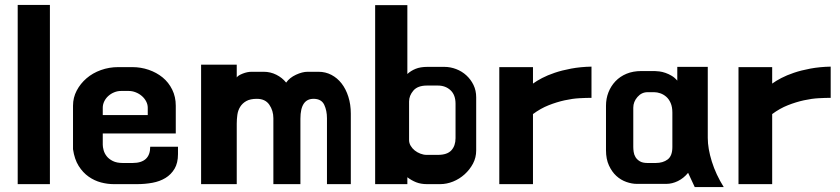

<svg xmlns="http://www.w3.org/2000/svg" viewBox="-20 -699 3416 781"><path d="M52 50V-679H183V50Z M518 -426Q553 -426 585 -415Q617 -404 641.5 -384Q666 -364 680.5 -334.5Q695 -305 695 -269V-156H398V-110Q398 -101 401.5 -88Q405 -75 414 -63.5Q423 -52 439 -44Q455 -36 480 -36H519Q591 -36 591 -102H704V-72Q704 -36 690 -12.5Q676 11 653 25Q630 39 600 44.5Q570 50 538 50H442Q417 50 390.5 43Q364 36 340.5 19.5Q317 3 300 -24Q283 -51 277 -92V-269Q277 -302 292 -330.5Q307 -359 332 -380.5Q357 -402 390.5 -414Q424 -426 461 -426ZM581 -231V-261Q581 -274 574.5 -286.5Q568 -299 557 -308.5Q546 -318 532 -323.5Q518 -329 504 -329H472Q458 -329 444.5 -323.5Q431 -318 420.5 -308.5Q410 -299 404 -286.5Q398 -274 398 -261V-231Z M1310 -218Q1310 -249 1299 -272.5Q1288 -296 1258 -297Q1202 -299 1202 -216V50H1092V-218Q1092 -249 1075.5 -273Q1059 -297 1025 -297Q998 -297 982 -288Q966 -279 957 -264.5Q948 -250 945.5 -232Q943 -214 943 -196V50H798V-436H943V-384Q948 -392 967 -399.5Q986 -407 1003 -407H1053Q1080 -407 1104 -395Q1128 -383 1144 -363Q1158 -383 1184 -395Q1210 -407 1231 -407H1276Q1304 -407 1328 -394.5Q1352 -382 1369.5 -359.5Q1387 -337 1397 -305.5Q1407 -274 1407 -237V50H1310Z M1787 -427Q1812 -427 1835.5 -418Q1859 -409 1877 -392.5Q1895 -376 1906 -353.5Q1917 -331 1917 -303V-87Q1917 -58 1904 -33.5Q1891 -9 1870 10Q1849 29 1823 39.5Q1797 50 1770 50H1717Q1692 50 1673 42.5Q1654 35 1637 22V50H1506V-678H1637V-398Q1651 -411 1670.5 -419Q1690 -427 1719 -427ZM1761 -69Q1799 -69 1816 -87.5Q1833 -106 1833 -137V-277Q1833 -313 1812.5 -332Q1792 -351 1761 -351H1717Q1679 -351 1661.5 -330.5Q1644 -310 1644 -286V-129Q1644 -117 1650.5 -106Q1657 -95 1667 -87Q1677 -79 1690 -74Q1703 -69 1715 -69Z M2386 -301Q2365 -301 2337 -299.5Q2309 -298 2277 -291Q2245 -284 2212 -271Q2179 -258 2148 -235V50H2011V-426H2148V-359Q2163 -370 2185 -381.5Q2207 -393 2236.5 -403Q2266 -413 2303.5 -420Q2341 -427 2386 -428Z M2859 -138Q2859 -95 2875.5 -42Q2892 11 2924 62H2806L2779 4Q2761 26 2737.5 37.5Q2714 49 2690 49H2571Q2550 49 2527.5 41Q2505 33 2487 16.5Q2469 0 2457 -26Q2445 -52 2445 -88V-269Q2445 -298 2455 -323.5Q2465 -349 2483.5 -368.5Q2502 -388 2528.5 -399Q2555 -410 2589 -410H2643Q2650 -410 2662 -408.5Q2674 -407 2687 -402.5Q2700 -398 2712.5 -390.5Q2725 -383 2735 -371V-427H2859ZM2715 -241Q2715 -264 2708 -280Q2701 -296 2690 -305.5Q2679 -315 2666 -319.5Q2653 -324 2641 -324H2614Q2590 -324 2573 -304.5Q2556 -285 2556 -261V-101Q2556 -93 2557.5 -81.5Q2559 -70 2565 -60Q2571 -50 2582.5 -43Q2594 -36 2614 -36H2647Q2677 -36 2696 -50.5Q2715 -65 2715 -101Z M3359 -301Q3338 -301 3310 -299.5Q3282 -298 3250 -291Q3218 -284 3185 -271Q3152 -258 3121 -235V50H2984V-426H3121V-359Q3136 -370 3158 -381.5Q3180 -393 3209.5 -403Q3239 -413 3276.5 -420Q3314 -427 3359 -428Z"/></svg>

Font: BM HANNA Pro
Style: Regular
Weight: 400
Designer: Woowa Brothers : Cheoljun Lim; Soyoung Lee; & Sandoll : Jooyeon Kang;
Foundry: Sandoll Communications Inc.
Version: Version 1.000;PS 1;hotconv 16.6.51;makeotf.lib2.5.65220